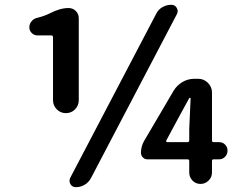

<svg xmlns="http://www.w3.org/2000/svg" viewBox="-20 -774 1040 808"><path d="M311.5 -352.5Q311.5 -330.1 295.9 -314Q280.3 -297.9 257.3 -297.9Q234.4 -297.9 218.8 -314Q203.1 -330.1 203.1 -352.5V-617.2Q203.1 -625 195.3 -625H137.7Q124 -625 113.8 -634.8Q103.5 -644.5 103.5 -659.2Q103.5 -673.8 113.3 -685.1Q123 -696.3 137.7 -699.2Q166 -706.1 189.5 -717.8Q232.4 -740.2 268.6 -740.2Q287.1 -740.2 299.3 -727.5Q311.5 -714.8 311.5 -697.3ZM636.7 -714.8Q645.5 -733.4 663.1 -743.7Q680.7 -753.9 701.2 -753.9Q715.8 -753.9 723.6 -741.2Q731.4 -728.5 724.6 -714.8L363.3 -25.4Q353.5 -6.8 336.4 3.4Q319.3 13.7 298.8 13.7Q284.2 13.7 276.4 1Q272.5 -5.9 272.5 -12.7Q272.5 -18.6 275.4 -25.4ZM679.7 -182.6Q678.7 -180.7 679.7 -178.2Q680.7 -175.8 683.6 -175.8H768.6Q776.4 -175.8 776.4 -183.6V-232.4L782.2 -359.4Q782.2 -362.3 779.8 -362.3Q777.3 -362.3 775.4 -359.4L728.5 -273.4ZM902.3 -175.8Q917 -175.8 927.2 -165.5Q937.5 -155.3 937.5 -140.1Q937.5 -125 927.2 -114.3Q917 -103.5 902.3 -103.5H878.9Q872.1 -103.5 872.1 -96.7V-47.9Q872.1 -28.3 857.9 -14.2Q843.8 0 823.7 0Q803.7 0 790 -14.2Q776.4 -28.3 776.4 -47.9V-96.7Q776.4 -103.5 768.6 -103.5H599.6Q588.9 -103.5 581.1 -111.8Q573.2 -120.1 573.2 -130.9Q573.2 -158.2 586.9 -181.6L710.9 -392.6Q724.6 -415 747.6 -428.7Q770.5 -442.4 797.9 -442.4H814.5Q837.9 -442.4 855 -425.3Q872.1 -408.2 872.1 -384.8V-183.6Q872.1 -175.8 878.9 -175.8Z"/></svg>

Font: Gen Jyuu Gothic Monospace Bold
Style: Bold
Weight: 700
Designer: [Source Han Sans]
Ryoko NISHIZUKA  (kana & ideographs); Paul D. Hunt (Latin, Greek & Cyrillic); Wenlong ZHANG  (bopomofo
Version: Version 1.002.20150607